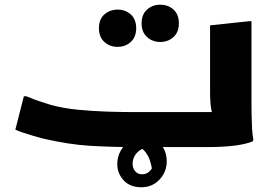

<svg xmlns="http://www.w3.org/2000/svg" viewBox="-20 -625 1168 816"><path d="M81.4 -215.8H92.2Q103.2 -210.8 122.9 -203.5Q142.5 -196.1 162.2 -190.1Q181.8 -184.1 192.8 -180.1Q245.8 -165.1 310.3 -158.8Q374.8 -152.4 436.3 -150.6Q497.8 -148.7 540.8 -148.7H952.4L893.9 -122.1Q882.2 -134 877.5 -162.7Q872.8 -191.3 872.8 -232.8V-517.2L1038 -534.8H1048.8V-186Q1048.8 -166 1049.3 -136.5Q1049.8 -107 1051.3 -78.5Q1052.8 -50 1056.8 -32L1054 -24Q1024 -12 975.9 -6Q927.8 0 864.8 0H540.8Q450.8 0 362.2 -5.4Q273.5 -10.7 164.5 -35.7Q145.5 -40.7 122.6 -47.3Q99.7 -53.8 79 -60.9Q58.2 -67.9 45.2 -73.9ZM661 -446.6Q628.2 -446.6 605 -467.6Q581.8 -488.5 581.8 -525.8Q581.8 -563.8 605 -584.4Q628.2 -605 661 -605Q694.5 -605 717.4 -584.4Q740.2 -563.8 740.2 -525.8Q740.2 -488.5 717.4 -467.6Q694.5 -446.6 661 -446.6ZM479.6 -425.8Q446.8 -425.8 423.6 -446.8Q400.4 -467.7 400.4 -505Q400.4 -543 423.6 -563.6Q446.8 -584.2 479.6 -584.2Q513.1 -584.2 535.9 -563.6Q558.8 -543 558.8 -505Q558.8 -467.7 535.9 -446.8Q513.1 -425.8 479.6 -425.8ZM591.7 -43.3Q628.6 -43.3 658.6 -15.3Q688.6 12.7 688.6 62.3Q688.6 90.8 674.7 115.6Q660.8 140.4 636.7 155.7Q612.5 170.9 581 170.9Q532.4 170.9 505.4 141.3Q478.4 111.6 478.4 72.7Q478.4 41.5 493.1 15.2Q507.9 -11.1 533.7 -27.2Q559.5 -43.3 591.7 -43.3ZM611.8 1.7Q588.7 3.2 573.4 14.4Q558 25.5 550.8 40.6Q543.5 55.6 543.5 70.2Q543.5 89.8 554.5 102.7Q565.4 115.7 583 115.7Q602.9 115.7 615.4 103.2Q627.8 90.8 635 74.5Q642.1 58.2 644.8 46.5L641.7 86.3L625.7 133.3Q628.6 120 626.7 100.3Q624.8 80.6 617.9 59.4Q611 38.1 598.4 21.5Q585.7 4.9 566.8 -2.2Z"/></svg>

Font: Kufam
Style: Regular
Weight: 400
Designer: Wael Morcos, Artur Schmal
Foundry: Original Type
Version: Version 1.301; ttfautohint (v1.8.3)